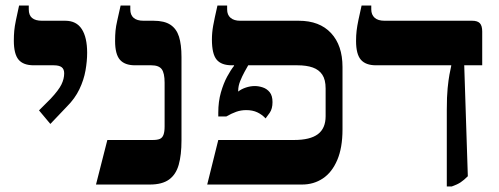

<svg xmlns="http://www.w3.org/2000/svg" viewBox="-20 -667 1802 694"><path d="M162 -219 121 -268 163 -310Q192 -341 202 -361.5Q212 -382 212 -402Q212 -417 203 -424Q194 -431 174 -431H102Q64 -431 47 -451.5Q30 -472 30 -520Q30 -539 31.5 -555.5Q33 -572 37.5 -593.5Q42 -615 49 -647H84V-633Q84 -612 96 -602Q108 -592 132 -592H216Q256 -592 275.5 -562Q295 -532 295 -476Q295 -446 289 -412Q283 -378 267 -344.5Q251 -311 222 -282Z M327 0 368 -161H532Q549 -161 558 -165Q567 -169 571 -180Q575 -191 575 -210V-368Q575 -403 564.5 -417Q554 -431 527 -431H468Q431 -431 413.5 -451Q396 -471 396 -519Q396 -539 397.5 -555.5Q399 -572 404 -593.5Q409 -615 416 -647H451V-633Q451 -613 463 -602.5Q475 -592 499 -592H535Q574 -592 596 -577.5Q618 -563 627 -534.5Q636 -506 636 -461V-159Q636 -107 626 -71.5Q616 -36 591 -18Q566 0 522 0Z M729 0 769 -161H1043Q1101 -161 1129 -182Q1157 -203 1157 -247V-347Q1157 -379 1145 -397Q1133 -415 1110.5 -423Q1088 -431 1055 -431H818Q780 -431 763 -451.5Q746 -472 746 -524Q746 -549 750.5 -574Q755 -599 766 -647H801V-633Q801 -613 813.5 -602.5Q826 -592 848 -592H1060Q1135 -592 1176.5 -547.5Q1218 -503 1218 -425V-199Q1218 -133 1199 -88.5Q1180 -44 1147 -22Q1114 0 1072 0ZM940 -239Q927 -253 910 -261Q893 -269 870 -269Q851 -269 834 -263Q817 -257 798 -246H769V-260Q769 -300 778.5 -333Q788 -366 801 -390Q814 -414 826 -429V-451H880V-436Q873 -424 864 -407.5Q855 -391 848 -373.5Q841 -356 841 -339V-336Q852 -345 868.5 -350.5Q885 -356 901 -356Q915 -356 930 -351Q945 -346 955 -333.5Q965 -321 965 -298Q965 -274 955 -259.5Q945 -245 940 -239Z M1595 7V-270Q1595 -318 1598 -348Q1601 -378 1604.5 -397Q1608 -416 1611 -429V-431H1339Q1302 -431 1284.5 -451Q1267 -471 1267 -519Q1267 -539 1269 -556Q1271 -573 1275.5 -594.5Q1280 -616 1287 -647H1322V-633Q1322 -614 1334 -603Q1346 -592 1370 -592H1687Q1706 -592 1714.5 -583Q1723 -574 1723 -553V-431H1658L1671 -30Q1657 -16 1645 -8Q1633 0 1613 7Z"/></svg>

Font: Noto Serif Hebrew
Style: Bold
Weight: 700
Version: Version 2.003